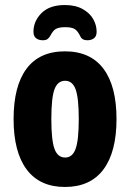

<svg xmlns="http://www.w3.org/2000/svg" viewBox="-20 -735 517 763"><path d="M34 -262Q34 -393 85.5 -462Q137 -531 238 -531Q339 -531 391 -462Q443 -393 443 -262Q443 -131 391 -61.5Q339 8 238 8Q138 8 86 -61.5Q34 -131 34 -262ZM293 -262Q293 -346 280.5 -380Q268 -414 239 -414Q209 -414 196.5 -380Q184 -346 184 -262Q184 -178 196.5 -143.5Q209 -109 239 -109Q268 -109 280.5 -143.5Q293 -178 293 -262ZM364 -609Q364 -591 353.5 -583Q343 -575 327 -575Q306 -575 299 -591Q289 -612 277 -619.5Q265 -627 239 -627Q214 -627 202 -620Q190 -613 180 -593Q175 -584 168.5 -579.5Q162 -575 150 -575Q134 -575 123.5 -583Q113 -591 113 -609Q113 -651 145 -683Q177 -715 238 -715Q280 -715 308.5 -699Q337 -683 350.5 -659Q364 -635 364 -609Z"/></svg>

Font: Asap Condensed
Style: Bold
Weight: 700
Designer: Pablo Cosgaya
Foundry: Omnibus-Type
Version: Version 1.010; ttfautohint (v1.8)